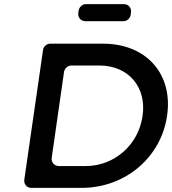

<svg xmlns="http://www.w3.org/2000/svg" viewBox="-20 -912 835 932"><path d="M614 -839 616 -852C619 -874 603 -892 581 -892H397C380 -892 365 -878 362 -862L360 -849C357 -827 373 -809 395 -809H579C596 -809 612 -823 614 -839ZM189 -670 98 -40C95 -18 110 0 132 0H376C588 0 762 -148 791 -350C821 -553 690 -700 480 -700H223C207 -700 191 -686 189 -670ZM326 -594H463C601 -594 693 -492 672 -349C652 -207 533 -106 397 -106H266C244 -106 228 -124 231 -146L291 -564C294 -580 309 -594 326 -594Z"/></svg>

Font: Trueno
Style: RoundIt
Weight: 400
Designer: Julieta Ulanovsky, Jasper
Foundry: Julieta Ulanovsky, Cannot Into Space Fonts
Version: Version 3.001